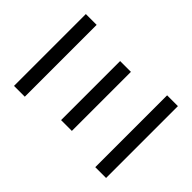

<svg xmlns="http://www.w3.org/2000/svg" viewBox="-180 -891 1062 1062"><g transform="rotate(-45 351.0 -360.0)"><path d="M631.8 -635.7H69.8V-720.2H631.8ZM582 -317.9H120.1V-402.3H582ZM631.8 0H69.8V-84.5H631.8Z"/></g></svg>

Font: Vela Sans Med
Style: Regular
Weight: 500
Designer: Principal design: Mikhail Sharanda - project Manrope.
Design modification: Ravid Balaliev
Foundry: Mikhail Sharanda
Version: Version 1.001